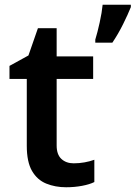

<svg xmlns="http://www.w3.org/2000/svg" viewBox="-20 -780 572 810"><path d="M291 -91Q314 -91 336.5 -95Q359 -99 378 -106V-12Q358 -2 326 4Q294 10 259 10Q213 10 175 -5.5Q137 -21 115 -59Q93 -97 93 -165V-447H20V-502L100 -546L140 -661H219V-542H373V-447H219V-166Q219 -128 239 -109.5Q259 -91 291 -91ZM532 -750Q520 -720 499.5 -678.5Q479 -637 454 -600H382V-613Q391 -642 400.5 -685Q410 -728 413 -760H532Z"/></svg>

Font: Noto Sans Medefaidrin SemiBold
Style: Regular
Weight: 600
Designer: Dalton Maag Ltd
Foundry: Dalton Maag Ltd
Version: Version 1.002; ttfautohint (v1.8.4.7-5d5b)